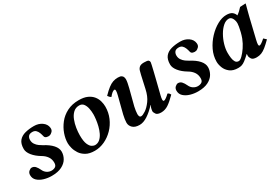

<svg xmlns="http://www.w3.org/2000/svg" viewBox="22 -1056 2406 1677"><g transform="rotate(-30 1225.0 -217.5)"><path d="M426 -359Q429 -335 414.5 -321Q400 -307 389 -304Q373 -300 356 -305Q339 -310 336 -326Q332 -344 325 -362.5Q318 -381 305 -393.5Q292 -406 270 -406Q241 -406 229.5 -391Q218 -376 218 -355Q218 -330 231 -311Q244 -292 261.5 -279.5Q279 -267 292 -260Q348 -231 377.5 -197.5Q407 -164 407 -129Q407 -94 388.5 -61.5Q370 -29 330 -8.5Q290 12 227 12Q187 12 150 1Q113 -10 89 -32Q65 -54 65 -88Q65 -112 80.5 -125.5Q96 -139 109 -139Q131 -139 145.5 -123Q160 -107 172 -81Q183 -56 204 -42.5Q225 -29 248 -29Q271 -29 287 -39.5Q303 -50 303 -78Q303 -113 285 -139Q267 -165 236 -183Q187 -212 159 -247Q131 -282 131 -314Q131 -367 154.5 -395Q178 -423 218.5 -433.5Q259 -444 307 -444Q354 -444 388 -420Q422 -396 426 -359Z M489 -165Q489 -210 506 -258.5Q523 -307 556.5 -349.5Q590 -392 641 -418Q692 -444 759 -444Q811 -444 845 -428.5Q879 -413 898.5 -388.5Q918 -364 926 -335Q934 -306 934 -279Q934 -220 911.5 -167.5Q889 -115 850 -75Q811 -35 762.5 -12.5Q714 10 663 10Q609 10 575 -9.5Q541 -29 522.5 -57.5Q504 -86 496.5 -115.5Q489 -145 489 -165ZM615 -173Q615 -112 628.5 -81.5Q642 -51 659.5 -41.5Q677 -32 688 -32Q717 -32 738 -50.5Q759 -69 773 -98Q787 -127 795 -160Q803 -193 806.5 -223Q810 -253 810 -272Q810 -303 804 -332.5Q798 -362 783 -382Q768 -402 740 -402Q704 -402 679.5 -379Q655 -356 641 -320Q627 -284 621 -245Q615 -206 615 -173Z M1401 -125Q1394 -98 1394 -83Q1394 -67 1404 -67Q1412 -67 1428 -78.5Q1444 -90 1460 -106Q1470 -103 1475.5 -96.5Q1481 -90 1485 -82Q1439 -35 1405 -12.5Q1371 10 1332 10Q1294 10 1281.5 -8Q1269 -26 1269 -39Q1269 -42 1272 -59Q1275 -76 1284 -92Q1285 -93 1284 -93.5Q1283 -94 1281 -92Q1239 -46 1196 -18Q1153 10 1115 10Q1069 10 1046 -12Q1023 -34 1023 -64Q1023 -78 1026 -99.5Q1029 -121 1034 -141L1077 -309Q1084 -336 1084 -351Q1084 -367 1076 -367Q1055 -367 1022 -325Q1005 -334 994 -352Q1029 -388 1055 -408Q1081 -428 1104.5 -436Q1128 -444 1154 -444Q1180 -444 1191.5 -435.5Q1203 -427 1206 -415.5Q1209 -404 1209 -395Q1209 -382 1205 -360Q1201 -338 1195 -315L1153 -153Q1149 -136 1146 -115Q1143 -94 1143 -82Q1143 -68 1147.5 -58.5Q1152 -49 1164 -49Q1179 -49 1209 -68.5Q1239 -88 1269.5 -129.5Q1300 -171 1314 -236L1342 -362Q1347 -382 1352 -400.5Q1357 -419 1371.5 -431.5Q1386 -444 1418 -444Q1454 -444 1462.5 -436.5Q1471 -429 1471 -417Q1471 -413 1466 -390.5Q1461 -368 1453 -334.5Q1445 -301 1436 -265Q1427 -229 1419 -197Q1411 -165 1406 -145Q1401 -125 1401 -125Z M1902 -359Q1905 -335 1890.5 -321Q1876 -307 1865 -304Q1849 -300 1832 -305Q1815 -310 1812 -326Q1808 -344 1801 -362.5Q1794 -381 1781 -393.5Q1768 -406 1746 -406Q1717 -406 1705.5 -391Q1694 -376 1694 -355Q1694 -330 1707 -311Q1720 -292 1737.5 -279.5Q1755 -267 1768 -260Q1824 -231 1853.5 -197.5Q1883 -164 1883 -129Q1883 -94 1864.5 -61.5Q1846 -29 1806 -8.5Q1766 12 1703 12Q1663 12 1626 1Q1589 -10 1565 -32Q1541 -54 1541 -88Q1541 -112 1556.5 -125.5Q1572 -139 1585 -139Q1607 -139 1621.5 -123Q1636 -107 1648 -81Q1659 -56 1680 -42.5Q1701 -29 1724 -29Q1747 -29 1763 -39.5Q1779 -50 1779 -78Q1779 -113 1761 -139Q1743 -165 1712 -183Q1663 -212 1635 -247Q1607 -282 1607 -314Q1607 -367 1630.5 -395Q1654 -423 1694.5 -433.5Q1735 -444 1783 -444Q1830 -444 1864 -420Q1898 -396 1902 -359Z M2233 -39Q2233 -42 2233 -48Q2233 -54 2234 -58L2232 -59Q2201 -30 2181 -15Q2161 0 2145 5Q2129 10 2109 10Q2057 10 2026.5 -14Q1996 -38 1983.5 -71Q1971 -104 1971 -132Q1971 -191 1997.5 -246.5Q2024 -302 2066 -346.5Q2108 -391 2156 -417.5Q2204 -444 2247 -444Q2286 -444 2305 -429.5Q2324 -415 2331 -392Q2348 -404 2362 -417Q2376 -430 2388 -444L2443 -447Q2445 -447 2445 -444Q2445 -444 2441.5 -430.5Q2438 -417 2432.5 -397Q2427 -377 2422 -356.5Q2417 -336 2413 -321L2366 -125Q2359 -96 2359 -83Q2359 -67 2368 -67Q2383 -67 2425 -105L2450 -82Q2415 -47 2390 -27Q2365 -7 2343 1.5Q2321 10 2295 10Q2257 10 2245 -8Q2233 -26 2233 -39ZM2266 -195Q2276 -222 2283 -250Q2290 -278 2293.5 -300.5Q2297 -323 2297 -331Q2297 -360 2284.5 -382.5Q2272 -405 2250 -405Q2220 -405 2192 -380.5Q2164 -356 2141.5 -317Q2119 -278 2106 -234Q2093 -190 2093 -151Q2093 -124 2096.5 -98.5Q2100 -73 2110.5 -56.5Q2121 -40 2143 -40Q2157 -40 2179.5 -61.5Q2202 -83 2226 -118.5Q2250 -154 2266 -195Z"/></g></svg>

Font: Libertinus Serif Semibold Italic
Style: Regular
Weight: 600
Italic angle: -11.5°
Designer: Philipp H. Poll, Khaled Hosny
Foundry: Caleb Maclennan
Version: Version 7.051;RELEASE